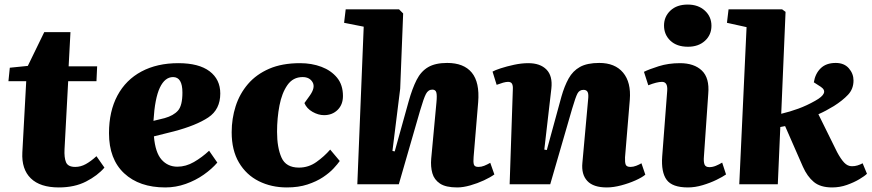

<svg xmlns="http://www.w3.org/2000/svg" viewBox="-20 -808 3822 842"><path d="M23 -511 102 -519 174 -667H289L281 -517H406L403 -452H279L263 -154Q261 -117 269.5 -96.5Q278 -76 310 -76Q334 -76 356.5 -88.5Q379 -101 403 -123L438 -73Q408 -38 357.5 -12Q307 14 238 14Q156 14 115 -26Q74 -66 78 -140L95 -452H17Z M762 -531Q852 -531 899 -495.5Q946 -460 946 -398Q946 -328 893.5 -293Q841 -258 743 -232L655 -210Q661 -139 688.5 -108Q716 -77 758 -77Q795 -77 830.5 -97.5Q866 -118 897 -147L933 -95Q909 -67 873.5 -42Q838 -17 794.5 -1.5Q751 14 705 14Q591 14 524.5 -48Q458 -110 458 -224Q458 -320 495 -389Q532 -458 600.5 -494.5Q669 -531 762 -531ZM780 -402Q780 -470 739 -470Q703 -470 681 -423.5Q659 -377 653 -278L702 -290Q741 -301 760.5 -323Q780 -345 780 -402Z M1296 -531Q1347 -531 1389.5 -515Q1432 -499 1458 -467.5Q1484 -436 1484 -387Q1484 -349 1460.5 -326Q1437 -303 1401 -303Q1376 -303 1350.5 -317.5Q1325 -332 1315 -356L1338 -388Q1364 -424 1351 -447Q1338 -470 1307 -470Q1265 -470 1240.5 -435Q1216 -400 1205.5 -345Q1195 -290 1195 -230Q1195 -161 1214.5 -117Q1234 -73 1291 -73Q1333 -73 1367.5 -97.5Q1402 -122 1428 -152L1470 -102Q1461 -89 1443 -69.5Q1425 -50 1396.5 -31Q1368 -12 1328.5 1Q1289 14 1238 14Q1170 14 1115 -13.5Q1060 -41 1028 -95Q996 -149 996 -228Q996 -288 1013.5 -342.5Q1031 -397 1067.5 -439.5Q1104 -482 1160.5 -506.5Q1217 -531 1296 -531Z M2148 -43Q2130 -30 2102 -17Q2074 -4 2042.5 5Q2011 14 1985 14Q1935 14 1909.5 -3Q1884 -20 1876 -48.5Q1868 -77 1871 -112L1894 -359Q1897 -390 1893.5 -402.5Q1890 -415 1876 -415Q1858 -415 1848 -396Q1838 -377 1822 -322L1729 0H1547L1575 -691L1489 -708L1496 -767H1730L1748 -749L1735 -419L1701 -146L1711 -144L1772 -363Q1788 -420 1807 -457.5Q1826 -495 1857.5 -513.5Q1889 -532 1941 -532Q2014 -532 2049 -489.5Q2084 -447 2077 -360L2057 -120Q2055 -98 2058 -87Q2061 -76 2078 -76Q2091 -76 2103.5 -81Q2116 -86 2130 -94Z M2810 -42Q2796 -30 2767 -17Q2738 -4 2704 5Q2670 14 2641 14Q2582 14 2555.5 -14.5Q2529 -43 2534 -94L2559 -370Q2562 -395 2557 -404.5Q2552 -414 2539 -414Q2521 -414 2512.5 -398Q2504 -382 2489 -331L2393 0H2215L2229 -416Q2230 -432 2225.5 -440.5Q2221 -449 2208 -449Q2199 -449 2186.5 -445.5Q2174 -442 2158 -436L2140 -494Q2150 -500 2176 -508.5Q2202 -517 2234.5 -524Q2267 -531 2297 -531Q2349 -531 2376.5 -503Q2404 -475 2398 -420L2367 -152L2378 -150L2442 -384Q2455 -430 2473.5 -463.5Q2492 -497 2523.5 -514.5Q2555 -532 2608 -532Q2677 -532 2712.5 -489.5Q2748 -447 2742 -371L2721 -118Q2720 -96 2724 -86Q2728 -76 2745 -76Q2757 -76 2770 -81Q2783 -86 2793 -92Z M2892 -696Q2892 -735 2920 -761.5Q2948 -788 2996 -788Q3042 -788 3071 -761.5Q3100 -735 3100 -695Q3100 -655 3071.5 -629Q3043 -603 2997 -603Q2948 -603 2920 -629.5Q2892 -656 2892 -696ZM2906 -410Q2909 -449 2883 -449Q2861 -449 2823 -434L2804 -493Q2826 -504 2868.5 -517.5Q2911 -531 2962 -531Q3024 -531 3058 -498.5Q3092 -466 3086 -397L3067 -122Q3065 -99 3069.5 -87Q3074 -75 3091 -75Q3105 -75 3119.5 -81Q3134 -87 3147 -95L3164 -43Q3150 -33 3122.5 -19.5Q3095 -6 3061.5 4Q3028 14 2997 14Q2928 14 2903.5 -19.5Q2879 -53 2884 -122Z M3254 -689 3168 -708 3175 -767H3410L3425 -756L3406 -309Q3444 -318 3481 -331.5Q3518 -345 3555 -366Q3618 -401 3580 -427L3549 -447Q3555 -485 3579 -508.5Q3603 -532 3645 -532Q3682 -532 3702.5 -508.5Q3723 -485 3723 -455Q3723 -418 3699 -392.5Q3675 -367 3637 -343Q3617 -331 3602 -323Q3587 -315 3569 -307L3651 -141Q3667 -111 3682 -95Q3697 -79 3716 -79Q3729 -79 3740.5 -82.5Q3752 -86 3763 -92L3782 -46Q3772 -36 3748.5 -22Q3725 -8 3694 3Q3663 14 3629 14Q3578 14 3549 -10Q3520 -34 3501 -77L3423 -255Q3418 -254 3412.5 -253Q3407 -252 3402 -251L3391 0H3222Z"/></svg>

Font: Literata 36pt ExtraBold
Style: Italic
Weight: 800
Italic angle: -2°
Designer: Latin by Veronika Burian and Jose Scaglione. Greek by Irene Vlachou. Cyrillic by Vera Evstafieva
Foundry: TypeTogether
Version: Version 3.002